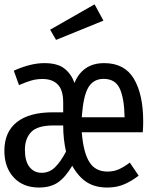

<svg xmlns="http://www.w3.org/2000/svg" viewBox="-26 -837 668 869"><path d="M445.6 -551.3Q537.9 -551.3 580 -480.5Q622.1 -409.7 622.1 -286.7Q622.1 -258.5 620 -238.5H344.1Q351.3 -146.7 378.5 -103.6Q405.6 -60.5 460 -60.5Q489.7 -60.5 513.1 -71.3Q536.4 -82.1 561.5 -101L601.5 -42.1Q570.8 -17.9 536.7 -3.1Q502.6 11.8 459 11.8Q404.6 11.8 366.9 -12.3Q329.2 -36.4 301 -86.7Q268.7 -32.8 235.1 -10.5Q201.5 11.8 150.3 11.8Q78.5 11.8 36.2 -33.8Q-6.2 -79.5 -6.2 -154.9Q-6.2 -239 49.7 -283.8Q105.6 -328.7 213.8 -328.7H260V-372.8Q260 -429.2 235.6 -454.4Q211.3 -479.5 166.7 -479.5Q139.5 -479.5 116.4 -472.8Q93.3 -466.2 60 -451.8L36.4 -516.9Q70.8 -532.8 106.4 -542.1Q142.1 -551.3 174.9 -551.3Q234.4 -551.3 265.4 -526.9Q296.4 -502.6 311.3 -461.5Q327.2 -503.1 361 -527.2Q394.9 -551.3 445.6 -551.3ZM443.1 -480Q396.9 -480 373.8 -441.3Q350.8 -402.6 344.1 -306.2H537.9Q536.4 -391.3 516.2 -435.6Q495.9 -480 443.1 -480ZM260 -269.2H216.9Q143.1 -269.2 114.9 -239.2Q86.7 -209.2 86.7 -159.5Q86.7 -107.7 107.4 -81.3Q128.2 -54.9 162.6 -54.9Q196.9 -54.9 222.3 -79.2Q247.7 -103.6 272.8 -150.8Q266.7 -177.9 263.3 -207.7Q260 -237.4 260 -269.2ZM402.1 -817.4 442.1 -743.6 227.7 -656.4 201 -702.6Z"/></svg>

Font: FiraCode Nerd Font Mono
Style: Regular
Weight: 400
Monospace: yes
Designer: Carrois Corporate, Edenspiekermann AG, Nikita Prokopov
Foundry: Carrois Corporate, Edenspiekermann AG, Nikita Prokopov
Version: Version 6.002;Nerd Fonts 3.4.0